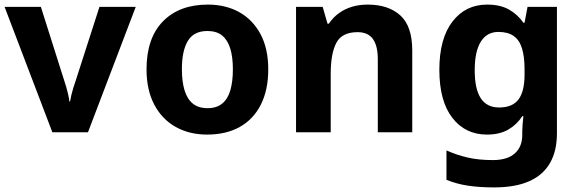

<svg xmlns="http://www.w3.org/2000/svg" viewBox="-20 -576 2518 836"><path d="M208 0 0 -546H158L260 -224Q264 -213 268.5 -197Q273 -181 277 -164Q281 -147 282 -134H285Q287 -147 291 -163.5Q295 -180 300 -196Q305 -212 309 -223L413 -546H571L363 0Z M882 10Q805 10 745.5 -23Q686 -56 652 -120Q618 -184 618 -274Q618 -410 689.5 -483Q761 -556 885 -556Q962 -556 1021 -523.5Q1080 -491 1114 -428Q1148 -365 1148 -274Q1148 -184 1115.5 -120Q1083 -56 1023.5 -23Q964 10 882 10ZM884 -105Q923 -105 947.5 -125Q972 -145 983 -183Q994 -221 994 -274Q994 -328 982.5 -365Q971 -402 947 -421.5Q923 -441 883 -441Q824 -441 798 -398Q772 -355 772 -275Q772 -221 783.5 -183Q795 -145 819.5 -125Q844 -105 884 -105Z M1269 0V-546H1385L1406 -473H1412Q1430 -500 1455.5 -518.5Q1481 -537 1512.5 -546.5Q1544 -556 1581 -556Q1671 -556 1723 -509Q1775 -462 1775 -356V0H1625V-318Q1625 -377 1603.5 -406.5Q1582 -436 1537 -436Q1469 -436 1444.5 -389.5Q1420 -343 1420 -256V0Z M2131 240Q2068 240 2018 232.5Q1968 225 1924 207V79Q1969 99 2016.5 110Q2064 121 2126 121Q2189 121 2221.5 92Q2254 63 2254 12V-3Q2254 -15 2255.5 -35Q2257 -55 2259 -70H2254Q2231 -34 2193.5 -12Q2156 10 2100 10Q2006 10 1949.5 -63Q1893 -136 1893 -272Q1893 -408 1950 -482Q2007 -556 2101 -556Q2158 -556 2196 -534.5Q2234 -513 2259 -477H2264L2277 -546H2405V4Q2405 81 2375 133.5Q2345 186 2284.5 213Q2224 240 2131 240ZM2153 -108Q2183 -108 2204 -117Q2225 -126 2238 -143.5Q2251 -161 2257.5 -188Q2264 -215 2264 -252V-274Q2264 -329 2253 -365Q2242 -401 2217 -419Q2192 -437 2150 -437Q2100 -437 2073.5 -394.5Q2047 -352 2047 -270Q2047 -188 2073.5 -148Q2100 -108 2153 -108Z"/></svg>

Font: Noto Sans Symbols
Style: Bold
Weight: 700
Version: Version 2.002